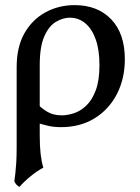

<svg xmlns="http://www.w3.org/2000/svg" viewBox="-20 -487 547 749"><path d="M271 -467Q361 -467 414 -411.5Q467 -356 467 -256Q467 -180 436 -120Q405 -60 349 -25.5Q293 9 218 9Q190 9 168.5 4Q147 -1 121 -9V-86Q141 -65 164.5 -51Q188 -37 221 -37Q242 -37 267.5 -45Q293 -53 316 -74.5Q339 -96 353.5 -134.5Q368 -173 368 -233Q368 -292 353.5 -333Q339 -374 313 -396Q287 -418 252 -418Q226 -418 198.5 -402Q171 -386 153 -345.5Q135 -305 135 -233V40Q135 84 138.5 114Q142 144 149 167Q126 179 99.5 200.5Q73 222 56 242Q49 239 43.5 232.5Q38 226 36 220Q38 205 40 188Q42 171 43.5 146.5Q45 122 45 85V-225Q45 -304 75.5 -357.5Q106 -411 157.5 -439Q209 -467 271 -467Z"/></svg>

Font: Vollkorn
Style: Regular
Weight: 400
Designer: Friedrich Althausen
Foundry: Friedrich Althausen
Version: Version 5.001